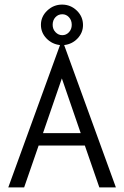

<svg xmlns="http://www.w3.org/2000/svg" viewBox="-20 -815 540 835"><path d="M349 -182H148L85 0H16L241 -619Q206 -623 182 -648Q158 -673 158 -707Q158 -743 185.5 -769Q213 -795 250 -795Q287 -795 314 -769Q341 -743 341 -706Q341 -673 317.5 -648Q294 -623 259 -619L484 0H412ZM251 -662Q268 -662 280 -675Q292 -688 292 -707Q292 -727 280 -740Q268 -753 251 -753Q233 -753 221 -740Q209 -727 209 -707Q209 -688 221.5 -675Q234 -662 251 -662ZM331 -236 249 -474 167 -236Z"/></svg>

Font: Vazir Code FD
Style: Code-FD
Weight: 400
Foundry: DejaVu fonts team - Redesigned by Saber Rastikerdar
Version: Version 1.1.2